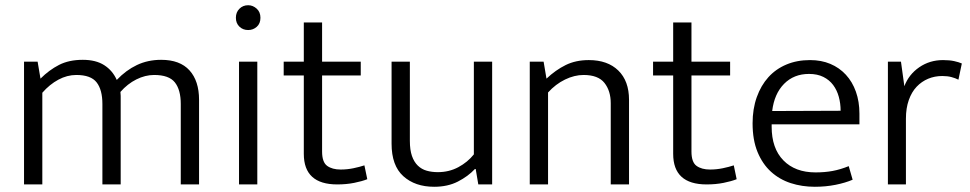

<svg xmlns="http://www.w3.org/2000/svg" viewBox="-20 -706 3712 735"><path d="M142 0H72V-470H124L135 -405Q168 -438 206 -457.5Q244 -477 297 -477Q347 -477 379 -456.5Q411 -436 427 -400Q462 -437 504 -457Q546 -477 597 -477Q669 -477 705.5 -436.5Q742 -396 742 -324V0H672V-308Q672 -362 649.5 -390.5Q627 -419 570 -419Q536 -419 502 -402Q468 -385 441 -354Q442 -347 442 -339Q442 -331 442 -324V0H372V-308Q372 -362 350 -390.5Q328 -419 272 -419Q237 -419 203.5 -401Q170 -383 142 -351Z M895 0V-470H965V0ZM930 -591Q910 -591 896.5 -604Q883 -617 883 -638Q883 -659 896.5 -672.5Q910 -686 930 -686Q948 -686 962.5 -673Q977 -660 977 -638Q977 -616 963 -603.5Q949 -591 930 -591Z M1361 -417H1213V-126Q1213 -85 1232.5 -71Q1252 -57 1284 -57Q1309 -57 1333 -62Q1357 -67 1375 -73L1386 -20Q1366 -12 1336 -6Q1306 0 1271 0Q1143 0 1143 -117V-417H1066V-470H1143V-620H1213V-470H1361Z M1794 -470H1864V0H1811L1801 -59H1798Q1772 -31 1733 -11Q1694 9 1642 9Q1569 9 1524 -31.5Q1479 -72 1479 -156V-470H1549V-167Q1549 -132 1557 -109Q1565 -86 1579.5 -72Q1594 -58 1613.5 -52.5Q1633 -47 1656 -47Q1699 -47 1734.5 -66Q1770 -85 1794 -115Z M2078 0H2008V-470H2061L2072 -405Q2107 -438 2145.5 -457Q2184 -476 2234 -476Q2306 -476 2347 -436Q2388 -396 2388 -324V0H2318V-311Q2318 -358 2294 -388.5Q2270 -419 2214 -419Q2179 -419 2143 -401.5Q2107 -384 2078 -352Z M2775 -417H2627V-126Q2627 -85 2646.5 -71Q2666 -57 2698 -57Q2723 -57 2747 -62Q2771 -67 2789 -73L2800 -20Q2780 -12 2750 -6Q2720 0 2685 0Q2557 0 2557 -117V-417H2480V-470H2557V-620H2627V-470H2775Z M3270 -230H2934V-221Q2934 -138 2979 -92Q3024 -46 3102 -46Q3137 -46 3167 -51.5Q3197 -57 3229 -70L3244 -18Q3216 -6 3178.5 1.5Q3141 9 3099 9Q3050 9 3007 -5Q2964 -19 2931.5 -48.5Q2899 -78 2880 -124Q2861 -170 2861 -234Q2861 -289 2877 -334Q2893 -379 2921.5 -410.5Q2950 -442 2990.5 -459Q3031 -476 3081 -476Q3124 -476 3158.5 -461.5Q3193 -447 3218 -420Q3243 -393 3256.5 -355Q3270 -317 3270 -271ZM3198 -282Q3198 -310 3191 -335.5Q3184 -361 3169.5 -380.5Q3155 -400 3132 -411.5Q3109 -423 3077 -423Q3019 -423 2981.5 -385Q2944 -347 2936 -281Z M3379 0V-470H3429L3442 -376Q3459 -421 3499 -448.5Q3539 -476 3590 -476Q3615 -476 3633 -472Q3651 -468 3662 -463L3649 -401Q3637 -407 3622 -411Q3607 -415 3587 -415Q3558 -415 3533 -404.5Q3508 -394 3489 -374Q3470 -354 3459 -323Q3448 -292 3448 -252V0Z"/></svg>

Font: Mukta Vaani Light
Style: Regular
Weight: 300
Designer: Noopur Datye, Girish Dalvi, Yashodeep Gholap, Pallavi Karambelkar
Foundry: Ek Type
Version: Version 2.538;PS 1.000;hotconv 16.6.51;makeotf.lib2.5.65220;